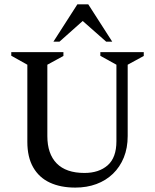

<svg xmlns="http://www.w3.org/2000/svg" viewBox="-20 -852 714 884"><path d="M326.6 11.7Q258.9 11.7 209.4 -11.3Q159.9 -34.3 132.9 -81.4Q105.9 -128.4 105.9 -198.7V-554L31.9 -595.4V-612H272V-594.4L198 -554V-225.5Q198 -143.7 241 -99.7Q284.1 -55.7 368.9 -55.7Q435.5 -55.7 475.8 -91Q516 -126.4 516 -201.6V-554L442 -595V-612H641.9V-594.4L567.9 -554V-225.6Q567.9 -170.7 550.1 -126.9Q532.3 -83.1 500 -51.9Q467.7 -20.8 423.8 -4.6Q379.9 11.7 326.6 11.7ZM225.9 -660.1 336.2 -832H386.4L496.8 -660.1H468.9L360.8 -755.4L253.8 -660.1Z"/></svg>

Font: Ancizar Serif Light
Style: Regular
Weight: 300
Designer: Cesar Puertas, Viviana Monsalve, Julian Moncada, Julian Prieto, Jose Castro, Felipe Aragon, Mariel Hernandez, Sara Alarc
Version: Version 8.100